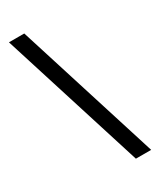

<svg xmlns="http://www.w3.org/2000/svg" viewBox="-202 -818 780 935"><g transform="rotate(-30 188.0 -350.0)"><path d="M356.9 49.8H271L19 -750H105Z"/></g></svg>

Font: BaseOne
Style: Regular
Weight: 400
Designer: Domenico Catapano
Foundry: Design by Basse
Version: Version 1.000;PS 001.001;hotconv 1.0.56